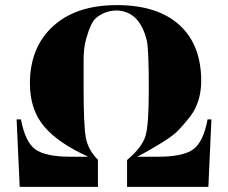

<svg xmlns="http://www.w3.org/2000/svg" viewBox="-20 -731 892 751"><path d="M795 0C795 0 807 -264 807 -264C807 -264 792 -264 792 -264C792 -264 792 -264 792 -264C781 -205 762 -166 736 -147C710 -128 664 -118 599 -118C599 -118 517 -118 517 -118C517 -118 517 -118 517 -118C555 -138 591 -159 624 -180C624 -180 624 -180 624 -180C648 -195 667 -210 680 -224C693 -238 708 -255 723 -274C723 -274 723 -274 723 -274C752 -312 767 -359 767 -414C767 -414 767 -414 767 -414C767 -508 739 -581 682 -633C625 -685 543 -711 437 -711C330 -711 247 -683 187 -628C127 -573 97 -498 97 -405C97 -405 97 -405 97 -405C97 -336 116 -279 153 -236C190 -192 248 -153 325 -118C325 -118 255 -118 255 -118C255 -118 255 -118 255 -118C190 -118 144 -128 118 -147C92 -166 73 -205 62 -264C62 -264 45 -264 45 -264C45 -264 57 0 57 0C57 0 363 0 363 0C363 0 363 -106 363 -106C363 -106 363 -106 363 -106C338 -131 322 -160 316 -191C310 -222 307 -287 307 -386C307 -386 307 -424 307 -424C307 -424 307 -424 307 -424C307 -441 307 -465 307 -496C307 -527 310 -555 317 -579C317 -579 317 -579 317 -579C329 -622 342 -649 355 -660C355 -660 355 -660 355 -660C378 -680 406 -690 439 -690C439 -690 439 -690 439 -690C498 -687 537 -647 555 -569C555 -569 555 -569 555 -569C560 -540 562 -478 562 -384C562 -290 558 -228 549 -199C540 -169 516 -138 477 -105C477 -105 477 0 477 0C477 0 795 0 795 0Z"/></svg>

Font: Abril Fatface Utterance
Style: Regular
Weight: 500
Designer: Veronika Burian, Jos Scaglione
Foundry: TypeTogether
Version: ""